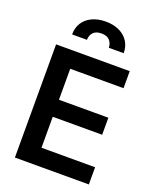

<svg xmlns="http://www.w3.org/2000/svg" viewBox="-168 -1030 917 1127"><g transform="rotate(20 291.0 -466.5)"><path d="M65.4 -707H525.4V-600.6H192.4V-407.2H501V-300.8H192.4V-107.4H527.3V0H65.4ZM294.9 -932.6Q343.8 -932.6 380.4 -915Q417 -897.5 436.5 -866Q456.1 -834.5 456.1 -793.9H363.3Q362.3 -822.3 345.7 -840.3Q329.1 -858.4 294.9 -858.4Q260.3 -858.4 243.4 -840.1Q226.6 -821.8 226.6 -793.9H133.8Q133.3 -834.5 152.8 -866Q172.4 -897.5 209.2 -915Q246.1 -932.6 294.9 -932.6Z"/></g></svg>

Font: Pretendard SemiBold
Style: Regular
Weight: 600
Designer: Base glyphs from Inter by Rasmus Andersson; Hangeul glyphs from Noto Sans CJK(Source Han Sans) by Jang Soo-young and Kan
Foundry: Kil Hyung-jin
Version: Version 1.309